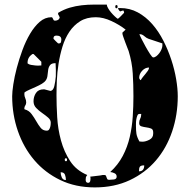

<svg xmlns="http://www.w3.org/2000/svg" viewBox="-20 -789 835 836"><path d="M233 -733Q258 -748 283.5 -755.5Q309 -763 335.5 -766Q362 -769 389.5 -769Q417 -769 445 -769Q445 -763 450.5 -753.5Q456 -744 463.5 -735Q471 -726 479.5 -718Q488 -710 493 -707Q497 -709 507 -719.5Q517 -730 520 -733Q521 -734 519.5 -738Q518 -742 518 -743Q512 -743 509.5 -741.5Q507 -740 505 -739.5Q503 -739 500.5 -741.5Q498 -744 493 -753Q496 -754 503 -754Q545 -754 580 -735Q615 -716 643 -684Q671 -652 691.5 -611.5Q712 -571 726 -528.5Q740 -486 747 -444.5Q754 -403 754 -370Q754 -289 729.5 -216.5Q705 -144 658.5 -90Q612 -36 545 -4.5Q478 27 393 27Q309 27 242.5 -5Q176 -37 129.5 -91.5Q83 -146 58 -218Q33 -290 33 -370Q33 -389 38 -422Q43 -455 53 -493Q63 -531 77.5 -570.5Q92 -610 111 -642Q130 -674 153 -694Q176 -714 204 -714Q207 -714 208.5 -711.5Q210 -709 211 -706.5Q212 -704 213.5 -701.5Q215 -699 220 -699Q226 -699 232 -702Q238 -705 240 -713Q240 -714 237 -720Q234 -726 233 -727ZM487 -753Q482 -753 482 -760Q482 -767 487 -767Q492 -767 492 -760Q492 -753 487 -753ZM435 -27Q440 -27 441.5 -23.5Q443 -20 444 -16.5Q445 -13 447 -9.5Q449 -6 455 -6Q463 -6 475.5 -7.5Q488 -9 488 -20Q488 -30 479 -34.5Q470 -39 460 -40Q494 -71 514.5 -110Q535 -149 545 -192.5Q555 -236 558 -281.5Q561 -327 561 -370Q561 -421 558 -469.5Q555 -518 540 -567Q539 -570 534.5 -581Q530 -592 525.5 -604.5Q521 -617 517 -628Q513 -639 513 -644V-647Q515 -648 520 -653.5Q525 -659 527 -660Q502 -680 466 -697Q430 -714 397 -714Q357 -714 329 -696.5Q301 -679 282 -650.5Q263 -622 252 -586Q241 -550 235 -512Q229 -474 227.5 -438Q226 -402 226 -374Q226 -331 229 -279Q232 -227 245.5 -177.5Q259 -128 285.5 -87.5Q312 -47 360 -27Q355 -21 354 -17Q353 -13 353 -6Q353 7 364 7Q372 7 373.5 -4Q375 -15 373 -20Q376 -20 383.5 -21Q391 -22 400 -23Q409 -24 416.5 -25Q424 -26 427 -27ZM687 -600 627 -620Q618 -623 608.5 -631.5Q599 -640 590 -640H587Q588 -636 596 -620Q604 -604 614 -586Q624 -568 633.5 -553.5Q643 -539 647 -539Q654 -539 661 -544.5Q668 -550 674 -558Q680 -566 683.5 -575Q687 -584 687 -590ZM237 -600Q244 -600 245.5 -606Q247 -612 247 -617Q247 -634 226 -634Q213 -634 213 -623V-620Q215 -617 223 -609.5Q231 -602 233 -600ZM160 -520 127 -553Q126 -554 123 -554Q121 -554 120 -553Q100 -539 100 -516V-513Q106 -508 115 -506.5Q124 -505 133 -504Q142 -503 149.5 -503.5Q157 -504 160 -504ZM173 -400Q175 -400 186.5 -396.5Q198 -393 200 -393Q212 -395 216.5 -414Q221 -433 223 -456Q224 -482 222 -514Q205 -514 198.5 -506Q192 -498 190 -486.5Q188 -475 187 -462Q186 -449 180 -440Q174 -431 162 -424Q150 -417 136.5 -411Q123 -405 109.5 -399Q96 -393 87 -387Q86 -384 86 -380Q86 -370 90 -361.5Q94 -353 94 -343Q94 -335 90 -329.5Q86 -324 86 -317Q86 -314 87 -313Q106 -308 117.5 -292.5Q129 -277 138 -261Q147 -245 157 -232.5Q167 -220 184 -220Q190 -220 193 -224Q196 -228 198 -234Q200 -240 200.5 -246Q201 -252 201 -255Q201 -267 189.5 -277Q178 -287 163.5 -297Q149 -307 137.5 -319Q126 -331 126 -348Q126 -368 136.5 -384Q147 -400 170 -400ZM629 -495Q612 -495 599 -481Q586 -467 586 -450Q586 -447 587 -447Q589 -441 593 -440Q596 -446 602 -453.5Q608 -461 614 -468Q620 -475 624.5 -482Q629 -489 629 -495ZM647 -213Q647 -226 637.5 -229.5Q628 -233 616.5 -234.5Q605 -236 595.5 -239Q586 -242 586 -253Q586 -264 590.5 -272.5Q595 -281 595 -293H587Q581 -293 578 -285.5Q575 -278 573.5 -269Q572 -260 572 -251.5Q572 -243 572 -240Q572 -221 574 -207Q576 -193 587 -173L600 -172Q614 -172 630.5 -180.5Q647 -189 647 -207ZM267 -87Q272 -87 272 -93.5Q272 -100 267 -100Q262 -100 262 -93.5Q262 -87 267 -87ZM608 -69Q593 -69 589 -63Q585 -57 585 -43Q608 -43 608 -69ZM267 -5Q267 -17 263 -28Q259 -39 244 -39Q244 -28 249 -16.5Q254 -5 267 -5Z"/></svg>

Font: Genkaimincho
Style: Regular
Weight: 800
Designer: Dr. Ken Lunde (project architect, glyph set definition & overall production); Masataka HATTORI \u670D \u90E8 \u6B63 \u8C
Foundry: Adobe Systems Incorporated
Version: Version 1.00